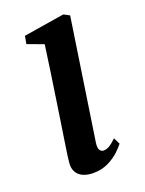

<svg xmlns="http://www.w3.org/2000/svg" viewBox="-113 -606 508 674"><g transform="rotate(-20 141.0 -269.0)"><path d="M118 10.5Q96.5 10.5 80.2 3.2Q64 -4 56 -18.8Q48 -33.5 51 -56.5Q52.5 -73 57.5 -105.2Q62.5 -137.5 69 -180.8Q75.5 -224 83 -273.5Q90.5 -323 98 -374.2Q105.5 -425.5 112 -473L51.5 -495.5L57 -524.5L209 -549L230.5 -537.5L162.5 -86Q160 -67.5 165.2 -59.5Q170.5 -51.5 179 -51.5Q189.5 -51.5 200.2 -57.5Q211 -63.5 227.5 -79.5L239.5 -55Q232 -45 215.8 -29.5Q199.5 -14 174.8 -1.8Q150 10.5 118 10.5Z"/></g></svg>

Font: Merriweather 60pt Medium
Style: Italic
Weight: 500
Italic angle: -7.8°
Version: Version 2.101